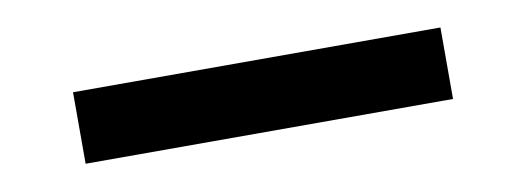

<svg xmlns="http://www.w3.org/2000/svg" viewBox="-27 -27 673 246"><g transform="rotate(-10 310.0 95.5)"><path d="M71 142V49H549V142Z"/></g></svg>

Font: Space Grotesk Light Medium
Style: Regular
Weight: 500
Version: Version 2.000